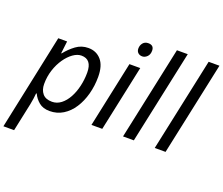

<svg xmlns="http://www.w3.org/2000/svg" viewBox="-177 -994 1703 1468"><g transform="rotate(20 675.0 -260.0)"><path d="M-22 240 142 -536H214L202 -436H206Q241 -480 285 -512.5Q329 -545 385 -545Q450 -545 490 -499Q530 -453 530 -362Q530 -289 512 -222Q494 -155 460 -102.5Q426 -50 377.5 -20Q329 10 269 10Q215 10 182 -17.5Q149 -45 132 -82H127Q126 -66 122 -37.5Q118 -9 114 9L65 240ZM262 -63Q302 -63 335 -88.5Q368 -114 391.5 -157Q415 -200 427.5 -254Q440 -308 440 -364Q440 -472 355 -472Q322 -472 287.5 -447.5Q253 -423 224 -381Q195 -339 177.5 -285Q160 -231 160 -171Q160 -123 185 -93Q210 -63 262 -63Z M792 -625Q771 -625 757.5 -637.5Q744 -650 744 -672Q744 -698 759.5 -717Q775 -736 803 -736Q849 -736 849 -691Q849 -660 831 -642.5Q813 -625 792 -625ZM607 0 721 -536H809L695 0Z M864 0 1026 -760H1114L952 0Z M1122 0 1284 -760H1372L1210 0Z"/></g></svg>

Font: Noto Sans
Style: Italic
Weight: 400
Italic angle: -12°
Designer: Monotype Design Team
Foundry: Monotype Imaging Inc.
Version: Version 2.013; ttfautohint (v1.8.4.7-5d5b)